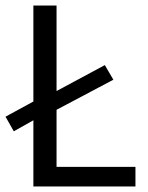

<svg xmlns="http://www.w3.org/2000/svg" viewBox="-26 -676 535 696"><path d="M179 -71V-278L385 -387L354 -440L179 -346V-656H95V-308L-6 -253L24 -200L95 -240V0H465V-71Z"/></svg>

Font: Cambridge Sans
Style: Regular
Weight: 400
Version: Version 2.020;PS 002.020;hotconv 1.0.88;makeotf.lib2.5.64775